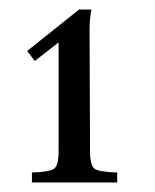

<svg xmlns="http://www.w3.org/2000/svg" viewBox="-20 -753 325 403"><path d="M169 -436Q169 -405 179 -398.5Q189 -392 226 -391V-370H47V-391Q83 -392 93 -398.5Q103 -405 103 -436V-664L53 -625L37 -646L146 -733H172Q170 -723 169 -712.5Q168 -702 168 -691Z"/></svg>

Font: Bona Nova SC
Style: Regular
Weight: 400
Designer: Mateusz Machalski
Foundry: Capitalics
Version: Version 4.001; ttfautohint (v1.8.4.7-5d5b)